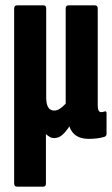

<svg xmlns="http://www.w3.org/2000/svg" viewBox="-20 -514 419 719"><path d="M44 185Q33 185 33 173V-482Q33 -494 44 -494H143Q153 -494 153 -482V-149Q153 -100 183 -100Q194 -100 204.5 -107Q215 -114 226 -126V-482Q226 -494 237 -494H335Q346 -494 346 -482V-119Q346 -94 359 -94Q363 -94 366.5 -95Q370 -96 373 -97Q379 -98 379 -90V-13Q379 -3 369 -1Q355 3 340.5 4.5Q326 6 312 6Q256 6 240 -40V-41Q227 -21 213.5 -9Q200 3 183 3Q173 3 165 -2Q157 -7 152 -12V173Q152 185 142 185Z"/></svg>

Font: Sofia Sans Extra Condensed ExtraBold
Style: Regular
Weight: 800
Designer: Botio Nikoltchev, Ani Petrova
Foundry: lettersoup
Version: Version 4.101; ttfautohint (v1.8.4.7-5d5b)